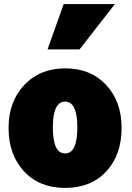

<svg xmlns="http://www.w3.org/2000/svg" viewBox="-20 -894 647 941"><path d="M576 -267Q576 -135 501 -54Q426 27 299 27Q173 27 97.5 -54.5Q22 -136 22 -267Q22 -396 99 -477.5Q176 -559 299 -559Q424 -559 500 -478Q576 -397 576 -267ZM299 -142Q359 -142 359 -269Q359 -396 299 -396Q239 -396 239 -269Q239 -142 299 -142ZM370 -652H213L292 -874H543Z"/></svg>

Font: Repo
Style: ExtraBlack
Weight: 1000
Designer: Stefan Peev
Foundry: Context Ltd
Version: Version 001.000